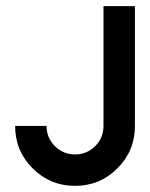

<svg xmlns="http://www.w3.org/2000/svg" viewBox="-20 -606 489 626"><path d="M317.4 -195.3V-585.9H419.9V-195.3Q419.9 -114.3 362.8 -57.1Q305.7 0 224.6 0Q143.6 0 86.4 -57.1Q29.3 -114.3 29.3 -195.3H131.8Q131.8 -156.7 158.9 -129.6Q186 -102.5 224.6 -102.5Q263.2 -102.5 290.3 -129.6Q317.4 -156.7 317.4 -195.3Z"/></svg>

Font: NAYAKA
Style: Regular
Weight: 400
Designer: R.S. Wihananto
Foundry: R.S. Wihananto
Version: Version 1.92